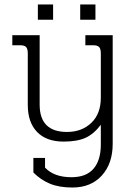

<svg xmlns="http://www.w3.org/2000/svg" viewBox="-20 -637 588 857"><path d="M149 -617H217V-549H149ZM338 -617H406V-549H338ZM129 133V68H181V111Q221 154 299 154Q365 154 397.5 116Q430 78 430 9V-80Q399 -39 362 -22Q325 -5 264 -5Q187 -5 145.5 -48Q104 -91 104 -169V-399Q104 -419 96.5 -427Q89 -435 70 -435H35V-480H157V-170Q157 -48 279 -48Q345 -48 387.5 -88.5Q430 -129 430 -201V-399Q430 -419 422.5 -427Q415 -435 396 -435H361V-480H483V5Q483 93 434.5 146.5Q386 200 303 200Q244 200 203 183Q162 166 129 133Z"/></svg>

Font: Pridi ExtraLight
Style: Regular
Weight: 275
Designer: Katatrad Team
Foundry: CadsonDemak
Version: Version 1.001